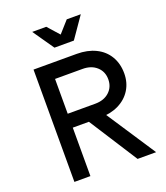

<svg xmlns="http://www.w3.org/2000/svg" viewBox="-181 -1163 1112 1285"><g transform="rotate(-20 375.0 -520.0)"><path d="M124 -800H432Q508 -800 565.5 -772Q623 -744 654.5 -691.5Q686 -639 686 -569Q686 -503 654 -452Q622 -401 564.5 -373Q507 -345 432 -345H238V0H124ZM340 -365H466L706 0H574ZM572 -568Q572 -623 534 -657.5Q496 -692 434 -692H238V-444H434Q496 -444 534 -478.5Q572 -513 572 -568ZM444 -890H306L202 -1040H302L408 -921H342L448 -1040H548Z"/></g></svg>

Font: Martian Mono VF sWd Rg
Style: Regular
Weight: 400
Width: 6
Monospace: yes
Designer: Roman Shamin
Foundry: Evil Martians
Version: Version 1.100